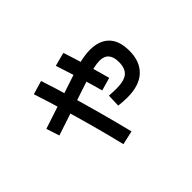

<svg xmlns="http://www.w3.org/2000/svg" viewBox="-130 -917 1261 1261"><g transform="rotate(-45 500.0 -286.5)"><path d="M639 -133Q622 -133 601 -134.5Q580 -136 559 -138L562 -228Q577 -227 594.5 -226Q612 -225 628 -225Q702 -225 733.5 -251.5Q765 -278 765 -337Q765 -434 681 -434Q656 -434 618 -425.5Q580 -417 519 -396L147 -273L117 -364L489 -487Q537 -503 572 -512Q607 -521 634 -525Q661 -529 685 -529Q773 -529 819.5 -481.5Q866 -434 866 -341Q866 -242 808.5 -187.5Q751 -133 639 -133ZM404 65Q377 -47 346.5 -158.5Q316 -270 284 -377.5Q252 -485 220 -583L315 -611Q347 -514 378.5 -407Q410 -300 441 -186.5Q472 -73 501 43ZM555 -283Q538 -348 512 -432Q486 -516 454 -613L549 -638Q575 -560 600.5 -472Q626 -384 646 -309Z"/></g></svg>

Font: M PLUS 1 Code Medium
Style: Regular
Weight: 500
Designer: Coji Morishita
Foundry: UNDERFOREST DESIGN
Version: Version 1.002